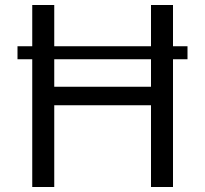

<svg xmlns="http://www.w3.org/2000/svg" viewBox="-20 -748 819 768"><path d="M730 -563H672V-728H584V-563H197V-728H109V-563H50V-511H109V0H197V-327H584V0H672V-511H730ZM197 -401V-511H584V-401Z"/></svg>

Font: Wafeq
Style: Regular
Weight: 400
Designer: Rasmus Andersson & Azza Alameddine
Foundry: Google & TypeTogether
Version: Version 3.000;FEAKit 1.0